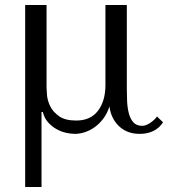

<svg xmlns="http://www.w3.org/2000/svg" viewBox="-20 -520 698 763"><path d="M165 -500H80V223H145V-75H150Q156 -51 170.5 -34.5Q185 -18 203.5 -7.5Q222 3 241.5 7.5Q261 12 278 12Q296 12 316.5 5.5Q337 -1 356 -14.5Q375 -28 390.5 -48.5Q406 -69 415 -97Q421 -49 453 -18.5Q485 12 535 12Q565 12 588.5 1Q612 -10 628 -34L604 -57Q593 -42 576 -31Q559 -20 545 -20Q522 -20 509.5 -34.5Q497 -49 491.5 -71.5Q486 -94 485 -120Q484 -146 484 -170V-500H399V-182Q399 -119 369.5 -80Q340 -41 283 -41Q239 -41 215 -58Q191 -75 180 -97Q169 -119 167 -140.5Q165 -162 165 -170Z"/></svg>

Font: Tenor Sans
Style: Regular
Weight: 400
Designer: Denis Masharov
Foundry: Denis Masharov
Version: Version 1.1